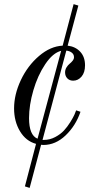

<svg xmlns="http://www.w3.org/2000/svg" viewBox="-20 -687 464 926"><path d="M123 219.2 100.1 211.9 153.8 6.8Q105 -6.3 76.4 -54Q47.9 -101.6 47.9 -164.1Q47.9 -231.4 80.6 -300.8Q113.3 -370.1 168.2 -417Q223.1 -463.9 282.2 -466.8L335 -667L357.9 -660.2L306.2 -466.8Q343.8 -462.4 366.9 -437.5Q390.1 -412.6 390.1 -372.1Q390.1 -337.4 373.3 -317.6Q356.4 -297.9 333 -297.9Q315.4 -297.9 304.7 -309.1Q293.9 -320.3 293.9 -337.9Q293.9 -351.1 300.8 -362.1Q307.6 -373 315.4 -379.2Q323.2 -385.3 330.1 -393.8Q336.9 -402.3 336.9 -411.1Q336.9 -424.8 326.2 -433.1Q315.4 -441.4 299.8 -442.9L185.1 -12.2H191.9Q220.2 -12.2 246.1 -25.9Q272 -39.6 288.6 -57.6Q305.2 -75.7 319.1 -98.1Q333 -120.6 338.9 -133.8Q344.7 -147 347.2 -154.8L368.2 -147.9Q345.2 -80.6 296.6 -34.2Q248 12.2 189 12.2Q182.1 12.2 178.2 11.2ZM120.1 -117.2Q120.1 -34.7 161.1 -18.1L274.9 -441.9Q234.9 -432.1 198.2 -377.4Q161.6 -322.8 140.9 -251.5Q120.1 -180.2 120.1 -117.2Z"/></svg>

Font: Flanker Steampunk
Style: Italic
Weight: 400
Italic angle: -12°
Designer: Alexey Kryukov, Leonardo Di Lena
Foundry: Alexey Kryukov, Leonardo Di Lena
Version: 1.210